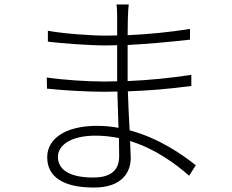

<svg xmlns="http://www.w3.org/2000/svg" viewBox="-20 -805 1040 862"><path d="M514 -185 515 -103C515 -27 459 -8 398 -8C282 -8 240 -50 240 -101C240 -153 298 -196 409 -196C445 -196 480 -192 514 -185ZM190 -457 191 -407C266 -399 374 -393 448 -393L507 -394L512 -231C481 -237 449 -240 415 -240C276 -240 192 -184 192 -99C192 -8 268 37 402 37C532 37 567 -36 567 -96L564 -172C676 -137 767 -71 829 -16L859 -63C804 -107 697 -184 562 -220C559 -273 556 -334 554 -395C647 -398 741 -406 839 -419V-469C743 -454 645 -445 553 -441V-474V-603C648 -608 745 -617 833 -627V-675C744 -661 647 -651 553 -647L554 -720C555 -752 556 -769 558 -785H503C505 -775 506 -746 506 -730V-646L455 -645C386 -645 256 -655 195 -667V-618C257 -610 384 -601 456 -601L506 -602V-474V-440L448 -439C374 -439 265 -446 190 -457Z"/></svg>

Font: Noto Sans HK Light
Style: Regular
Weight: 300
Designer: Ryoko NISHIZUKA 西塚涼子 (kana, bopomofo & ideographs); Paul D. Hunt (Latin, Greek & Cyrillic); Sandoll Communications 산돌커뮤니
Foundry: Adobe
Version: Version 2.004;hotconv 1.0.118;makeotfexe 2.5.65603